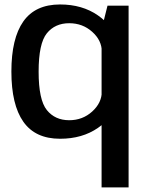

<svg xmlns="http://www.w3.org/2000/svg" viewBox="-20 -618 657 860"><path d="M435 221.5H556V-592.5H461.5L435 -486.5ZM249 3.5Q348.5 3.5 418.8 -45.2Q489 -94 489 -148.5L436 -208.5Q436 -157.5 393 -118.5Q350 -79.5 290 -79.5Q226.5 -79.5 189.8 -125Q153 -170.5 153 -297Q153 -423.5 189.8 -468.8Q226.5 -514 290 -514Q350 -514 393 -475.5Q436 -437 436 -386.5L489 -445Q489 -500 418.8 -549Q348.5 -598 249 -598Q138 -598 84.5 -522Q31 -446 31 -297.5Q31 -149 84.5 -72.8Q138 3.5 249 3.5Z"/></svg>

Font: Anybody Thin Medium
Style: Regular
Weight: 500
Version: Version 1.113;gftools[0.9.25]